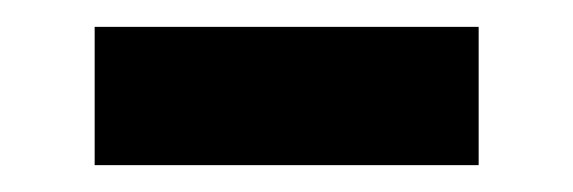

<svg xmlns="http://www.w3.org/2000/svg" viewBox="-20 -330 427 143"><path d="M50.5 -207V-310H336.5V-207Z"/></svg>

Font: Anek Bangla Medium SemiBold
Style: Regular
Weight: 600
Version: Version 1.003